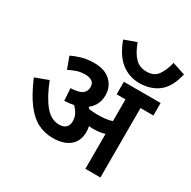

<svg xmlns="http://www.w3.org/2000/svg" viewBox="-192 -1078 1253 1262"><g transform="rotate(30 434.0 -446.5)"><path d="M502 -214Q502 -143 456 -105.5Q410 -68 329 -68Q268 -68 216 -93.5Q164 -119 116.5 -181Q69 -243 23 -351L122 -388Q164 -281 212 -223Q260 -165 321 -165Q353 -165 371 -181Q389 -197 389 -229Q389 -258 377 -281.5Q365 -305 343 -326Q311 -319 273 -318L267 -410Q330 -413 354 -431Q378 -449 378 -482Q378 -513 356.5 -525Q335 -537 308 -537Q274 -537 245 -527.5Q216 -518 187 -503L154 -592Q182 -606 225 -619Q268 -632 320 -632Q402 -632 446 -590Q490 -548 490 -484Q490 -409 432 -364Q438 -359 444 -352Q459 -350 475.5 -349Q492 -348 510 -348Q541 -348 566.5 -351Q592 -354 617 -362V-527H550V-622H829V-527H731V0H617V-265Q595 -258 572.5 -255.5Q550 -253 525 -253Q512 -253 497 -255Q502 -234 502 -214ZM868 -861Q843 -754 784 -709.5Q725 -665 641 -665Q564 -665 504 -711.5Q444 -758 407 -860L498 -893Q524 -822 558 -788Q592 -754 644 -754Q700 -754 727.5 -790.5Q755 -827 771 -893Z"/></g></svg>

Font: Noto Sans Devanagari UI SemiBold
Style: Regular
Weight: 600
Designer: Jelle Bosma - Monotype Design Team
Foundry: Monotype Imaging Inc.
Version: Version 2.003; ttfautohint (v1.8.4.7-5d5b)